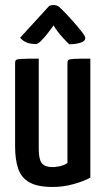

<svg xmlns="http://www.w3.org/2000/svg" viewBox="-20 -733 419 763"><path d="M189 10Q130 10 97.5 -8Q65 -26 52.5 -62Q40 -98 40 -151V-482Q40 -491 43.5 -494.5Q47 -498 67 -499Q87 -500 134 -500V-144Q134 -117 138.5 -100.5Q143 -84 155 -76.5Q167 -69 190 -69Q202 -69 218 -72.5Q234 -76 248 -85V-482Q248 -491 251.5 -494.5Q255 -498 274 -499Q293 -500 339 -500V-27Q311 -12 271 -1Q231 10 189 10ZM255 -557Q255 -557 247.5 -564.5Q240 -572 229.5 -583.5Q219 -595 209 -608Q199 -621 193 -632Q193 -632 185 -621Q177 -610 165 -595Q153 -580 141.5 -569Q130 -558 123 -558Q100 -558 85 -564.5Q70 -571 60 -583L176 -710Q184 -713 194 -713Q201 -713 208 -710Q215 -707 221 -700Q221 -700 236 -685Q251 -670 270 -648.5Q289 -627 304 -608Q319 -589 319 -582Q319 -569 299 -563Q279 -557 255 -557Z"/></svg>

Font: Yanone Kaffeesatz ExtraLight Medium
Style: Regular
Weight: 500
Version: Version 2.003